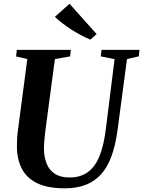

<svg xmlns="http://www.w3.org/2000/svg" viewBox="-20 -1014 778 1044"><path d="M670.5 -693 619 -306Q608 -224.5 586.2 -164.8Q564.5 -105 529.8 -66.5Q495 -28 446.2 -9Q397.5 10 332.5 10Q239.5 10 182.2 -17.8Q125 -45.5 98.8 -96.5Q72.5 -147.5 72 -215.5Q72 -234 72.8 -253.8Q73.5 -273.5 76 -294.5L128.5 -693L67.5 -707L71.5 -743H365L361.5 -707.5L278.5 -693L226.5 -302Q223 -274.5 221 -249.5Q219 -224.5 219 -204Q219.5 -160.5 233.2 -125.2Q247 -90 277.5 -69.5Q308 -49 358 -49Q417.5 -49 457.2 -77.8Q497 -106.5 520.8 -164.8Q544.5 -223 555.5 -312.5L603 -692.5L528 -707.5L532 -743H738.5L734.5 -707.5ZM471.5 -798.5Q450 -807 423.5 -821Q397 -835 370 -852.2Q343 -869.5 319 -887.8Q295 -906 278.5 -922.5L358 -993.5L505.5 -828.5Z"/></svg>

Font: Merriweather 72pt
Style: Bold Italic
Weight: 700
Italic angle: -7.8°
Version: Version 2.101